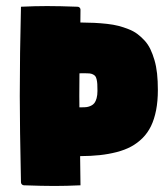

<svg xmlns="http://www.w3.org/2000/svg" viewBox="-20 -608 538 630"><path d="M240.2 -293Q240.2 -286.6 240.4 -274.4Q240.5 -262.2 240.5 -255.9H249.8Q258.8 -255.9 265.3 -256.8Q271.7 -257.8 278.7 -261.1Q285.6 -264.4 289.9 -270Q294.2 -275.6 297 -285.8Q299.8 -295.9 299.8 -309.8Q299.8 -323.7 299.3 -332Q298.8 -340.3 297.1 -347.4Q295.4 -354.5 292.8 -357.9Q290.3 -361.3 285 -363.9Q279.8 -366.5 273.3 -367.1Q266.8 -367.7 256.6 -367.7Q254.4 -367.7 249.1 -367.6Q243.9 -367.4 240.7 -367.4Q240.2 -318.1 240.2 -293ZM44.9 -293Q44.9 -429.7 48.8 -585.9Q95.2 -588.1 134.3 -588.1Q174.6 -588.1 234.4 -585.9Q238.5 -585.9 241.3 -583.1Q244.1 -580.3 244.1 -576.2Q244.1 -558.6 243.7 -534.2Q269.3 -533.9 289.6 -533Q309.8 -532 331.1 -529.7Q352.3 -527.3 368.8 -523.1Q385.3 -518.8 401.7 -512.3Q418.2 -505.9 430.5 -496.7Q442.9 -487.5 454.2 -475.2Q465.6 -462.9 473.3 -446.9Q481 -430.9 486.8 -411Q492.7 -391.1 495.4 -366.6Q498 -342 498 -312.7Q498 -276.1 492.2 -246.3Q486.3 -216.6 475.5 -194.2Q464.6 -171.9 447.8 -155Q430.9 -138.2 410.4 -127.1Q389.9 -116 363 -109Q336.2 -102.1 307.4 -99Q278.6 -95.9 242.9 -95.7Q243.9 -31.5 244.1 0Q197.8 2.2 158.7 2.2Q118.4 2.2 58.6 0Q54.7 0 51.8 -2.9Q48.8 -5.9 48.8 -9.8Q44.9 -193.4 44.9 -293Z"/></svg>

Font: Digitalt
Style: Medium
Weight: 500
Designer: gluk
Foundry: gluk
Version: Version 0.60